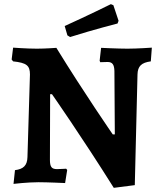

<svg xmlns="http://www.w3.org/2000/svg" viewBox="-20 -876 768 923"><path d="M317 -698C431 -734 545 -763 545 -763L550 -776L525 -851L513 -856C513 -856 398 -799 291 -751L304 -706ZM527 27 628 14 641 -518C642 -558 660 -575 705 -581L710 -647C710 -647 641 -642 593 -642C549 -642 466 -646 466 -646L459 -584L462 -577C467 -577 482 -578 497 -578C520 -578 529 -566 530 -535L532 -230H522C522 -230 383 -431 251 -646C251 -646 199 -642 157 -642C108 -642 43 -647 43 -647L36 -590L43 -581C108 -574 124 -561 124 -518L112 -121C111 -80 92 -63 52 -58L45 8C45 8 112 0 165 0C208 0 293 4 293 4L303 -59L298 -65C298 -65 265 -63 254 -63C228 -63 220 -74 220 -108L221 -423H230C230 -423 370 -223 527 27Z"/></svg>

Font: Alegreya SC
Style: Bold
Weight: 700
Designer: Juan Pablo del Peral
Foundry: Huerta Tipografica
Version: Version 2.007;PS 002.007;hotconv 1.0.88;makeotf.lib2.5.64775